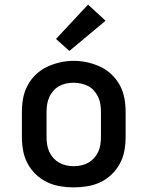

<svg xmlns="http://www.w3.org/2000/svg" viewBox="-20 -805 640 833"><path d="M300 8Q270 8 240.5 3Q211 -2 184.5 -14.5Q158 -27 136 -48Q114 -69 100 -95Q86 -121 80.5 -150.5Q75 -180 75 -210V-320Q75 -350 80.5 -379.5Q86 -409 100 -435Q114 -461 136 -482Q158 -503 185 -515.5Q212 -528 241 -534.5Q270 -541 300 -541Q330 -541 359 -534.5Q388 -528 415 -515.5Q442 -503 464 -482Q486 -461 500 -435Q514 -409 519.5 -379.5Q525 -350 525 -320V-210Q525 -180 519.5 -150.5Q514 -121 500 -95Q486 -69 464 -48Q442 -27 415.5 -14.5Q389 -2 359.5 3Q330 8 300 8ZM300 -84Q316 -84 332.5 -87.5Q349 -91 363 -99Q377 -107 388 -119Q399 -131 406 -146Q413 -161 415.5 -177.5Q418 -194 418 -210V-320Q418 -336 415.5 -352.5Q413 -369 406 -384Q399 -399 388 -411.5Q377 -424 362.5 -431.5Q348 -439 331.5 -442.5Q315 -446 298 -446Q282 -446 266 -442.5Q250 -439 236 -431Q222 -423 211 -410.5Q200 -398 193.5 -383Q187 -368 184.5 -352Q182 -336 182 -320V-210Q182 -194 184.5 -177.5Q187 -161 194 -146Q201 -131 212 -119Q223 -107 237 -99Q251 -91 267.5 -87.5Q284 -84 300 -84ZM281 -584 223 -636 362 -785 438 -715Z"/></svg>

Font: Iosevka Curly SmBdEx
Style: Regular
Weight: 600
Width: 7
Monospace: yes
Designer: Belleve Invis
Foundry: Belleve Invis
Version: Version 11.1.0; ttfautohint (v1.8.3)